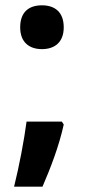

<svg xmlns="http://www.w3.org/2000/svg" viewBox="-20 -625 322 723"><path d="M138 -440C185 -440 220 -465 220 -522C220 -580 186 -605 138 -605C89 -605 56 -580 56 -522C56 -466 90 -440 138 -440ZM213 -167H80C71 -98 52 2 33 78H140C171 6 202 -74 220 -156Z"/></svg>

Font: Noto Sans Tamil UI SemiCondensed
Style: Bold
Weight: 700
Width: 4
Designer: Jelle Bosma - Monotype Design Team
Foundry: Monotype Imaging Inc.
Version: Version 2.004